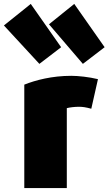

<svg xmlns="http://www.w3.org/2000/svg" viewBox="-70 -945 554 980"><path d="M271 15V-393C286 -397 312 -400 332 -400C352 -400 366 -398 396 -390L430 -541C385 -552 329 -558 294 -558C195 -558 112 -536 54 -513V15ZM131 -619 242 -704 87 -925 -50 -815ZM353 -619 464 -704 309 -925 180 -821Z"/></svg>

Font: Repo ExtraBlack
Style: Regular
Weight: 400
Designer: Stefan Peev
Foundry: Context Ltd
Version: Version 001.502